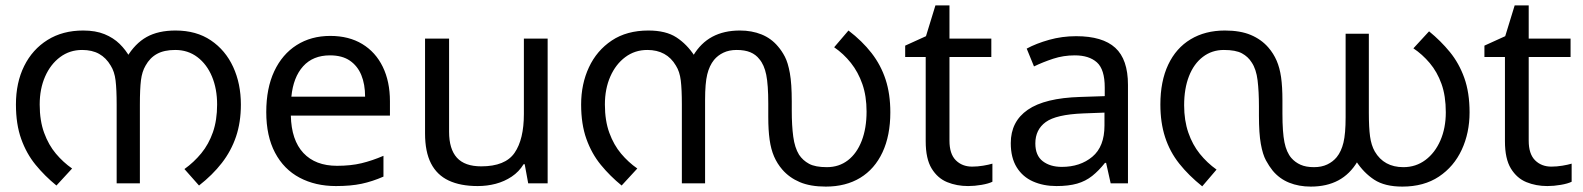

<svg xmlns="http://www.w3.org/2000/svg" viewBox="-20 -679 5862 711"><path d="M288 -566Q334 -566 367 -552.5Q400 -539 423 -516.5Q446 -494 462 -465L449 -466Q480 -518 523 -542Q566 -566 630 -566Q707 -566 761 -529.5Q815 -493 843.5 -431Q872 -369 872 -292Q872 -226 854 -173Q836 -120 801.5 -75.5Q767 -31 717 8L663 -53Q698 -78 725.5 -111.5Q753 -145 768.5 -189.5Q784 -234 784 -292Q784 -350 765 -395.5Q746 -441 711 -467.5Q676 -494 629 -494Q588 -494 561.5 -479.5Q535 -465 519 -436Q506 -414 502 -382Q498 -350 498 -291V0H412V-291Q412 -348 408 -381Q404 -414 390 -436Q373 -465 347 -479.5Q321 -494 284 -494Q238 -494 202.5 -467.5Q167 -441 147 -395.5Q127 -350 127 -292Q127 -232 143.5 -187Q160 -142 187 -110Q214 -78 247 -55L189 8Q146 -27 112 -68.5Q78 -110 58.5 -164.5Q39 -219 39 -292Q39 -373 69.5 -434.5Q100 -496 156 -531Q212 -566 288 -566Z M1203 -546Q1272 -546 1321.5 -516Q1371 -486 1397.5 -431.5Q1424 -377 1424 -304V-251H1057Q1059 -160 1103.5 -112.5Q1148 -65 1228 -65Q1279 -65 1318.5 -74.5Q1358 -84 1400 -102V-25Q1359 -7 1319 1.5Q1279 10 1224 10Q1148 10 1089.5 -21Q1031 -52 998.5 -113.5Q966 -175 966 -264Q966 -352 995.5 -415Q1025 -478 1078.5 -512Q1132 -546 1203 -546ZM1202 -474Q1139 -474 1102.5 -433.5Q1066 -393 1059 -321H1332Q1332 -367 1318 -401Q1304 -435 1275.5 -454.5Q1247 -474 1202 -474Z M2008 -536V0H1936L1923 -71H1919Q1902 -43 1875 -25Q1848 -7 1816 1.5Q1784 10 1749 10Q1685 10 1641.5 -10.5Q1598 -31 1576 -74Q1554 -117 1554 -185V-536H1643V-191Q1643 -127 1672 -95Q1701 -63 1762 -63Q1851 -63 1885.5 -113Q1920 -163 1920 -257V-536Z M2720 -566Q2764 -566 2800 -551.5Q2836 -537 2861 -507Q2875 -491 2886.5 -469Q2898 -447 2905 -408Q2912 -369 2912 -303V-269Q2912 -214 2917.5 -173Q2923 -132 2939 -106Q2953 -85 2976 -72.5Q2999 -60 3042 -60Q3087 -60 3120 -85.5Q3153 -111 3171 -157.5Q3189 -204 3189 -266Q3189 -323 3173.5 -367.5Q3158 -412 3131 -446Q3104 -480 3069 -504L3122 -566Q3173 -527 3207.5 -482.5Q3242 -438 3259.5 -384.5Q3277 -331 3277 -263Q3277 -177 3248 -115Q3219 -53 3165.5 -20.5Q3112 12 3038 12Q2981 12 2942 -4.5Q2903 -21 2877 -51Q2858 -73 2846.5 -99.5Q2835 -126 2830 -161.5Q2825 -197 2825 -246V-295Q2825 -365 2817.5 -402Q2810 -439 2792 -460Q2779 -477 2758.5 -485.5Q2738 -494 2708 -494Q2680 -494 2659 -484Q2638 -474 2624 -457Q2607 -436 2599 -403.5Q2591 -371 2591 -309V0H2505V-292Q2505 -348 2501 -381Q2497 -414 2483 -436Q2466 -465 2439.5 -479.5Q2413 -494 2377 -494Q2331 -494 2295.5 -467.5Q2260 -441 2240 -395.5Q2220 -350 2220 -292Q2220 -232 2236.5 -187Q2253 -142 2280 -110Q2307 -78 2340 -55L2282 8Q2239 -27 2205 -68.5Q2171 -110 2151.5 -164.5Q2132 -219 2132 -292Q2132 -368 2161 -430Q2190 -492 2245.5 -529Q2301 -566 2381 -566Q2446 -566 2485 -540.5Q2524 -515 2552 -472L2547 -473Q2575 -520 2618 -543Q2661 -566 2720 -566Z M3580 -62Q3600 -62 3621 -65.5Q3642 -69 3655 -73V-6Q3641 1 3615 5.5Q3589 10 3565 10Q3523 10 3487.5 -4.5Q3452 -19 3430 -55Q3408 -91 3408 -156V-468H3332V-510L3409 -545L3444 -659H3496V-536H3651V-468H3496V-158Q3496 -109 3519.5 -85.5Q3543 -62 3580 -62Z M3965 -545Q4063 -545 4110 -502Q4157 -459 4157 -365V0H4093L4076 -76H4072Q4049 -47 4024.5 -27.5Q4000 -8 3968.5 1Q3937 10 3892 10Q3844 10 3805.5 -7Q3767 -24 3745 -59.5Q3723 -95 3723 -149Q3723 -229 3786 -272.5Q3849 -316 3980 -320L4071 -323V-355Q4071 -422 4042 -448Q4013 -474 3960 -474Q3918 -474 3880 -461.5Q3842 -449 3809 -433L3782 -499Q3817 -518 3865 -531.5Q3913 -545 3965 -545ZM3991 -259Q3891 -255 3852.5 -227Q3814 -199 3814 -148Q3814 -103 3841.5 -82Q3869 -61 3912 -61Q3980 -61 4025 -98.5Q4070 -136 4070 -214V-262Z M4834 12Q4790 12 4754 -2.5Q4718 -17 4693 -47Q4680 -63 4668 -85Q4656 -107 4649 -146Q4642 -185 4642 -251V-285Q4642 -340 4637 -381.5Q4632 -423 4615 -448Q4602 -469 4579 -481.5Q4556 -494 4512 -494Q4468 -494 4434.5 -468.5Q4401 -443 4383 -397Q4365 -351 4365 -289Q4365 -233 4380.5 -188Q4396 -143 4423 -109.5Q4450 -76 4485 -51L4432 11Q4382 -29 4347 -73Q4312 -117 4294.5 -171Q4277 -225 4277 -292Q4277 -378 4306 -439.5Q4335 -501 4389 -533.5Q4443 -566 4516 -566Q4573 -566 4612 -549.5Q4651 -533 4677 -503Q4696 -481 4707.5 -454.5Q4719 -428 4724 -393Q4729 -358 4729 -308V-259Q4729 -189 4736.5 -152Q4744 -115 4762 -94Q4776 -78 4796 -69Q4816 -60 4846 -60Q4874 -60 4895 -70Q4916 -80 4930 -97Q4947 -118 4955 -151Q4963 -184 4963 -245V-554H5049V-262Q5049 -206 5053.5 -173.5Q5058 -141 5071 -118Q5088 -89 5114.5 -74.5Q5141 -60 5177 -60Q5223 -60 5258.5 -86.5Q5294 -113 5314 -159Q5334 -205 5334 -263Q5334 -324 5318 -368.5Q5302 -413 5274.5 -445.5Q5247 -478 5214 -500L5272 -563Q5315 -528 5349 -486.5Q5383 -445 5402.5 -390.5Q5422 -336 5422 -263Q5422 -187 5393 -124.5Q5364 -62 5308.5 -25Q5253 12 5173 12Q5108 12 5069 -13.5Q5030 -39 5002 -82L5007 -81Q4979 -34 4936 -11Q4893 12 4834 12Z M5725 -62Q5745 -62 5766 -65.5Q5787 -69 5800 -73V-6Q5786 1 5760 5.5Q5734 10 5710 10Q5668 10 5632.5 -4.5Q5597 -19 5575 -55Q5553 -91 5553 -156V-468H5477V-510L5554 -545L5589 -659H5641V-536H5796V-468H5641V-158Q5641 -109 5664.5 -85.5Q5688 -62 5725 -62Z"/></svg>

Font: lmalayalam15
Style: Book
Weight: 400
Designer: Jelle Bosma - Monotype Design Team
Foundry: Monotype Imaging Inc.
Version: Version 2.003